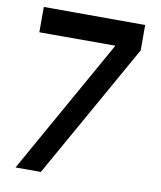

<svg xmlns="http://www.w3.org/2000/svg" viewBox="-85 -829 750 896"><g transform="rotate(10 290.0 -380.5)"><path d="M49.8 -760.7Q49.8 -720.7 49.8 -640.6Q169.9 -640.6 410.2 -640.6Q290 -426.8 49.8 0Q89.8 0 169.9 0Q290 -212.9 530.3 -639.6Q530.3 -679.7 530.3 -759.8Q370.1 -759.8 49.8 -760.7Z"/></g></svg>

Font: Alibu-Mazigh Belkasim 1
Style: Bold
Weight: 400
Designer: Mazigh Moubarik Belkasim
Version: Version 1.0